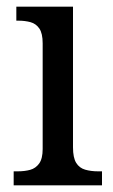

<svg xmlns="http://www.w3.org/2000/svg" viewBox="-20 -556 338 576"><path d="M21 0V-42H33Q54 -42 70.5 -46.5Q87 -51 97.5 -65.5Q108 -80 108 -109V-426Q108 -456 98 -470.5Q88 -485 71.5 -489.5Q55 -494 35 -494H29V-536H199V-114Q199 -83 208.5 -67.5Q218 -52 235.5 -47Q253 -42 274 -42H286V0Z"/></svg>

Font: Noto Serif Thai SemiCondensed
Style: Regular
Weight: 400
Width: 4
Designer: Monotype Design Team
Foundry: Monotype Imaging Inc.
Version: Version 2.002